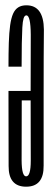

<svg xmlns="http://www.w3.org/2000/svg" viewBox="-20 -699 198 724"><path d="M78.5 5Q145.5 5 144.5 -74.5Q144.5 -154 144.5 -339.5Q144.5 -497 145.5 -587.5Q144.5 -679 79.5 -679V-641Q95.5 -641 96 -568Q95.5 -496 95.5 -337Q95.5 -154 96 -93.5Q96 -34 78.5 -34Q62 -34 61.5 -94Q61.5 -153 62 -320.5H101.5V-356H12Q12 -347.5 12 -338Q12 -150 12.5 -73Q12 5 78.5 5ZM61.5 -447.5Q61.5 -498.5 62.2 -535.2Q63 -572 64.2 -595.2Q65.5 -618.5 69 -629.8Q72.5 -641 79.5 -641L83 -661.5L79.5 -679Q61 -679 48.8 -671.2Q36.5 -663.5 29.2 -647Q22 -630.5 18.2 -603.2Q14.5 -576 13.2 -537.2Q12 -498.5 12 -447.5Z"/></svg>

Font: Anybody UltraCondensed Light
Style: Regular
Weight: 300
Width: 1
Version: Version 1.113;gftools[0.9.25]